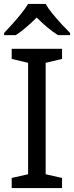

<svg xmlns="http://www.w3.org/2000/svg" viewBox="-20 -964 379 984"><path d="M298 0H40V-52L124 -71V-642L40 -662V-714H298V-662L214 -642V-71L298 -52ZM214 -944Q226 -922 248.5 -894.5Q271 -867 295.5 -840.5Q320 -814 339 -795V-784H277Q251 -800 223 -823.5Q195 -847 168 -874Q141 -847 114 -824Q87 -801 61 -784H1V-795Q20 -815 43.5 -841Q67 -867 89 -894.5Q111 -922 124 -944Z"/></svg>

Font: Noto Sans Siddham
Style: Regular
Weight: 400
Designer: Monotype Design Team
Foundry: Monotype Imaging Inc.
Version: Version 2.004; ttfautohint (v1.8.4.7-5d5b)